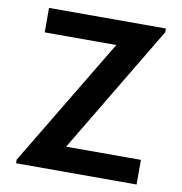

<svg xmlns="http://www.w3.org/2000/svg" viewBox="-81 -795 825 871"><g transform="rotate(10 332.0 -360.0)"><path d="M50 0V-16.7L404.8 -607.2H75V-720H613.5V-703L260.7 -113.5H605.2V0Z"/></g></svg>

Font: Manrope
Style: Regular
Weight: 400
Designer: Mikhail Sharanda
Foundry: Mikhail Sharanda
Version: Version 4.503